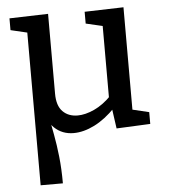

<svg xmlns="http://www.w3.org/2000/svg" viewBox="-54 -581 762 860"><g transform="rotate(-5 327.5 -151.0)"><path d="M133 -125 158 -72Q165 -35 173.5 10Q182 55 188 110Q194 165 194 230H94V-471L105 -454L20 -474V-527L194 -532V-173Q194 -119 219.5 -93Q245 -67 287 -67Q321 -67 361.5 -85.5Q402 -104 440 -143L433 -125V-473L444 -454L358 -474V-527L533 -532V-57L519 -75L607 -54V-1L455 6L441 -93L452 -88Q405 -39 356 -14.5Q307 10 262 10Q211 10 176 -23Q141 -56 133 -125Z"/></g></svg>

Font: Bitter Thin Medium
Style: Regular
Weight: 500
Version: Version 3.021